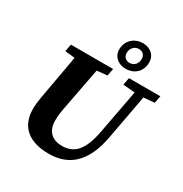

<svg xmlns="http://www.w3.org/2000/svg" viewBox="-205 -1053 1172 1228"><g transform="rotate(30 381.5 -439.0)"><path d="M97.2 -181.9C97.2 -46.8 184.3 18.6 327.3 18.6C474 18.6 573.9 -64.9 611.1 -263.9L683.9 -657H619.6L546.5 -268C518.1 -121 464.3 -67.3 376.2 -67.3C298.2 -67.3 257.4 -111.8 257.4 -187.9C257.4 -219.7 261.2 -248.8 267.7 -281.3L339.4 -657H174.3C159 -556.9 139.6 -455.8 122 -357.1L106.6 -270.8C101 -238.9 97.2 -209.1 97.2 -181.9ZM92.1 -603.3 231.8 -588.3H259.5L403.7 -603.3L413.8 -657H102.2L92.1 -603.3ZM520.8 -603.3 625.5 -594.1H653.2L752.7 -603.3L762.8 -657H530.9L520.8 -603.3ZM481.7 -697.8C540.9 -697.8 592.9 -736.8 592.9 -808.8C592.9 -861.5 553.1 -895.8 497 -895.8C439.1 -895.8 384.8 -854.5 384.8 -785.6C384.8 -728.8 431.6 -697.8 481.7 -697.8ZM484.3 -743.1C454.2 -743.1 437.3 -763.9 437.3 -789.6C437.3 -825.2 461.7 -850.6 493.8 -850.6C523.5 -850.6 540.4 -830.6 540.4 -804.3C540.4 -767.2 516.7 -743.1 484.3 -743.1Z"/></g></svg>

Font: Source Serif Variable
Style: Italic
Weight: 389
Italic angle: -12°
Designer: Frank Grießhammer
Foundry: Adobe Systems Incorporated
Version: Version 3.001;hotconv 1.0.111;makeotfexe 2.5.65597